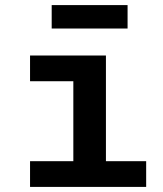

<svg xmlns="http://www.w3.org/2000/svg" viewBox="-20 -734 640 754"><path d="M98 -101H268V-415H98V-516H396V-101H554V0H98ZM183 -714H481V-622H183Z"/></svg>

Font: IBM Plex Mono SmBld
Style: Regular
Weight: 600
Monospace: yes
Designer: Mike Abbink, Paul van der Laan, Pieter van Rosmalen
Foundry: Bold Monday
Version: Version 2.3